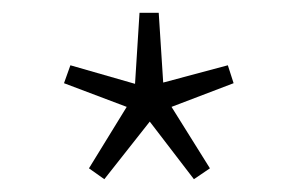

<svg xmlns="http://www.w3.org/2000/svg" viewBox="-20 -804 467 300"><path d="M143 -524 119 -541 178 -637 80 -674 90 -702 191 -673 198 -784H228L235 -675L336 -702L345 -674L248 -637L308 -541L283 -524L214 -614Z"/></svg>

Font: Noto Sans TC
Style: Regular
Weight: 100
Designer: Ryoko NISHIZUKA 西塚涼子 (kana, bopomofo & ideographs); Paul D. Hunt (Latin, Greek & Cyrillic); Sandoll Communications 산돌커뮤니
Foundry: Adobe
Version: Version 2.004;hotconv 1.0.118;makeotfexe 2.5.65603